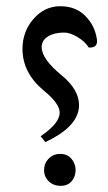

<svg xmlns="http://www.w3.org/2000/svg" viewBox="-20 -605 352 625"><path d="M53.2 -445.8Q53.2 -502.4 89.1 -543.5Q125 -584.5 175.3 -584.7Q225.6 -585 256.8 -554Q288.1 -522.9 294.9 -480Q295.9 -476.6 295.9 -470.7Q295.9 -450.2 272.5 -450.2H269Q256.8 -469.7 232.4 -484.4Q208 -499 189 -499Q157.2 -499 136.5 -486.6Q115.7 -474.1 115.7 -451.7Q115.7 -412.6 180.7 -359.9Q237.3 -313 237.3 -263.2Q237.3 -193.4 127.4 -142.6L112.3 -161.6Q174.3 -203.6 174.3 -238.3Q174.3 -268.1 122.6 -310.1Q53.2 -367.7 53.2 -445.8ZM177.2 0Q154.3 0 138.9 -14.6Q123.5 -29.3 123.5 -51.3Q123.5 -73.2 138.4 -88.6Q153.3 -104 176.3 -104Q199.2 -104 212.6 -88.1Q226.1 -72.3 226.1 -51Q226.1 -29.8 213.1 -14.9Q200.2 0 177.2 0Z"/></svg>

Font: Farbod
Style: Regular
Weight: 400
Designer: Mohammad Saleh Souzanchi
Foundry: http://font-store.ir
Version: Version:3.2.5;RFB:1.2.5;Building:2016-06-12 13:21:07.028780